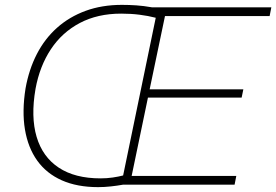

<svg xmlns="http://www.w3.org/2000/svg" viewBox="-20 -759 1135 789"><path d="M383 10Q297 10 234 -18Q171 -46 133 -99Q95 -152 82.5 -227Q70 -302 85 -396Q99 -474 131.5 -537Q164 -600 214.5 -645Q265 -690 332 -714.5Q399 -739 481 -739Q510 -739 540 -737Q570 -735 604 -729H1095L1088 -693H658L595 -392H980L973 -358H588L521 -36H951L944 0H485Q463 4 436 7Q409 10 383 10ZM393 -26Q419 -26 443 -29.5Q467 -33 486 -38L620 -686Q589 -694 553.5 -698.5Q518 -703 478 -703Q381 -703 308 -664.5Q235 -626 189 -556.5Q143 -487 126 -394Q106 -279 130.5 -196.5Q155 -114 221.5 -70Q288 -26 393 -26Z"/></svg>

Font: Mona Sans ExtraLight
Style: Italic
Weight: 200
Italic angle: -11.6951°
Designer: Deni Anggara
Foundry: GitHub
Version: Version 2.000